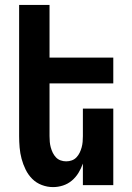

<svg xmlns="http://www.w3.org/2000/svg" viewBox="-20 -755 540 783"><path d="M196 8Q173 8 150.5 -0.5Q128 -9 111.5 -25.5Q95 -42 84.5 -63.5Q74 -85 68 -107.5Q62 -130 60 -153.5Q58 -177 58 -200V-735H182V-520H442V-415H182V-200Q182 -188 183 -176.5Q184 -165 187 -154Q190 -143 195 -132.5Q200 -122 208 -113.5Q216 -105 227 -101Q238 -97 250 -97Q262 -97 273 -101Q284 -105 292 -113.5Q300 -122 305 -132.5Q310 -143 313 -154Q316 -165 317 -176.5Q318 -188 318 -200V-312H442V0H318V-88Q311 -68 300 -50Q289 -32 273 -18.5Q257 -5 237 1.5Q217 8 196 8Z"/></svg>

Font: Iosevka Extrabold
Style: Regular
Weight: 800
Monospace: yes
Designer: Belleve Invis
Foundry: Belleve Invis
Version: Version 32.5.0; ttfautohint (v1.8.4)